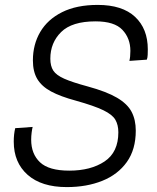

<svg xmlns="http://www.w3.org/2000/svg" viewBox="-20 -746 640 782"><path d="M252 16Q149 16 92.5 -34Q36 -84 36 -169Q36 -200 42 -224L113 -229Q111 -222 109 -207Q107 -192 107 -177Q107 -119 143 -85Q179 -51 262 -51Q350 -51 406 -88.5Q462 -126 462 -207Q462 -237 450 -258Q438 -279 401 -297Q364 -315 289 -336Q226 -353 188 -373.5Q150 -394 132 -424Q114 -454 114 -500Q114 -565 144 -616Q174 -667 233 -696.5Q292 -726 378 -726Q478 -726 530 -677.5Q582 -629 582 -545Q582 -534 581.5 -522.5Q581 -511 578 -503L507 -498Q511 -514 511 -539Q511 -590 478.5 -624.5Q446 -659 369 -659Q273 -659 229 -615.5Q185 -572 185 -507Q185 -477 197 -458.5Q209 -440 241.5 -425.5Q274 -411 337 -394Q414 -373 456.5 -348Q499 -323 516 -290.5Q533 -258 533 -214Q533 -137 496.5 -86Q460 -35 396.5 -9.5Q333 16 252 16Z"/></svg>

Font: Geist Mono Light
Style: Italic
Weight: 300
Italic angle: -12°
Monospace: yes
Designer: Basement.studio, Andrés Briganti, Mateo Zaragoza
Foundry: Basement.studio, Vercel, Andrés Briganti, Guido Ferreyra, Mateo Zaragoza
Version: Version 1.500; ttfautohint (v1.8.4.7-5d5b)